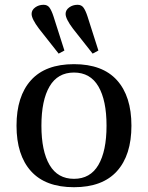

<svg xmlns="http://www.w3.org/2000/svg" viewBox="-20 -770 617 802"><path d="M187 -409Q153 -351 153 -245Q153 -139 187 -81Q221 -23 289 -23Q357 -23 391 -81Q425 -139 425 -245Q425 -351 391 -409Q357 -467 289 -467Q221 -467 187 -409ZM109.5 -55Q49 -122 49 -245Q49 -368 109.5 -435Q170 -502 289 -502Q408 -502 468.5 -435Q529 -368 529 -245Q529 -122 468.5 -55Q408 12 289 12Q170 12 109.5 -55ZM254 -712Q254 -728 269 -739Q284 -750 304 -750Q320 -750 328.5 -738.5Q337 -727 345 -703L391 -559L367 -546L285 -650Q254 -691 254 -712ZM112 -712Q112 -728 127 -739Q142 -750 162 -750Q178 -750 186.5 -738.5Q195 -727 203 -703L249 -559L225 -546L143 -650Q112 -691 112 -712Z"/></svg>

Font: Heuristica
Style: Regular
Weight: 400
Version: Version 1.0.1 ; ttfautohint (v1.4.1)